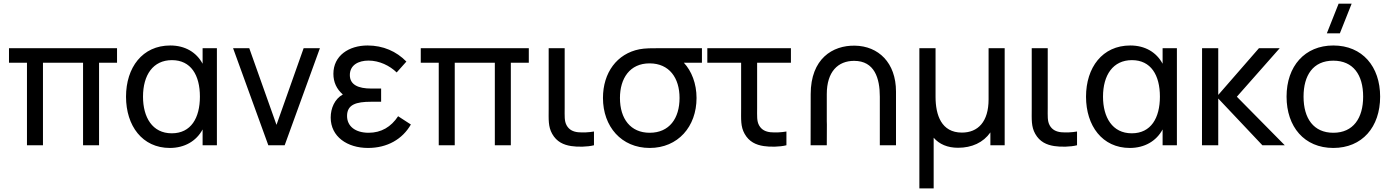

<svg xmlns="http://www.w3.org/2000/svg" viewBox="-20 -808 7737 1068"><path d="M130 0H219V-459H442V0H531V-459H631V-540H30V-459H130Z M924.5 15C1006.5 15 1072 -23 1107 -88V0H1186.5V-540H1107V-453.5C1072.5 -517.5 1009.5 -555 927 -555C772 -555 681 -432.5 681 -270C681 -108.5 771.5 15 924.5 15ZM775.5 -270C775.5 -390.5 831 -473.5 936.5 -473.5C1042 -473.5 1092 -390 1092 -270.5C1092 -152 1042.5 -66.5 935.5 -66.5C827 -66.5 775.5 -156 775.5 -270Z M1472.5 0H1563.5L1759.5 -540H1669L1518 -113.5L1366.5 -540H1276.5Z M2027 15C2134 15 2218.5 -33.5 2265.5 -115.5L2194.5 -161.5C2155.5 -102 2100.5 -69.5 2030.5 -69.5C1957.5 -69.5 1910.5 -105 1910.5 -163C1910.5 -226.5 1961 -242 2044 -242H2100V-315.5H2044.5C1974.5 -315.5 1926 -335.5 1926 -390.5C1926 -446 1973.5 -471 2030 -471C2090 -471 2147.5 -443 2186.5 -405L2240.5 -465.5C2185 -522.5 2111 -555 2024.5 -555C1920.5 -555 1834.5 -498.5 1834.5 -397.5C1834.5 -350.5 1852.5 -312.5 1887 -282.5C1841.5 -257.5 1819.5 -206 1819.5 -154C1819.5 -48 1911.5 15 2027 15Z M2420.5 0H2509.5V-459H2732.5V0H2821.5V-459H2921.5V-540H2320.5V-459H2420.5Z M3157.5 4.5C3192 10 3247 9.5 3284 0V-76.5C3256 -71.5 3223 -70 3195 -72.5C3168.5 -75.5 3146 -85.5 3132 -110.5C3118.5 -135 3121 -162.5 3121 -208V-540H3032V-204C3032 -144 3028.5 -104.5 3051.5 -63.5C3076.5 -19 3115 -2 3157.5 4.5Z M3594 15C3751 15 3854.5 -103.5 3854.5 -263C3854.5 -343 3827 -413 3784 -459H3884.5V-540H3654C3608 -540 3567.5 -540 3537 -534C3412 -509.5 3334 -404 3334 -263C3334 -104 3436.5 15 3594 15ZM3428.5 -263C3428.5 -371 3482.5 -456 3594 -455.5C3703 -455 3760 -374.5 3760 -263C3760 -150 3703.5 -69.5 3594 -69.5C3487.5 -69.5 3428.5 -147 3428.5 -263Z M4228 4.5C4262.5 10 4317.5 9.5 4354.5 0V-76.5C4326.5 -71.5 4293.5 -70 4265.5 -72.5C4239 -75.5 4216.5 -85.5 4202.5 -110.5C4189 -135 4191.5 -162.5 4191.5 -208V-459H4379.5V-540H3914.5V-459H4102.5V-204C4102.5 -144 4099 -104.5 4122 -63.5C4147 -19 4185.5 -2 4228 4.5Z M4874 -270.5V0H4964V-298.5C4964 -460 4865.5 -552 4735.5 -554C4611 -556.5 4489.5 -481 4489.5 -284.5L4489 0H4579L4579.5 -115.5L4579 -133.5V-284.5C4579 -409.5 4641.5 -469.5 4731 -469.5C4845 -469.5 4874 -372 4874 -270.5Z M5094 240H5173.5V-42C5204.5 -6 5250.5 14 5309 14C5386 14 5449.5 -15 5489 -71.5V0H5568.5V-540H5479V-255.5C5479 -130.5 5420 -70.5 5330.5 -70.5C5216.5 -70.5 5184 -168 5184 -269.5V-540H5094Z M5844.5 4.5C5879 10 5934 9.5 5971 0V-76.5C5943 -71.5 5910 -70 5882 -72.5C5855.5 -75.5 5833 -85.5 5819 -110.5C5805.5 -135 5808 -162.5 5808 -208V-540H5719V-204C5719 -144 5715.5 -104.5 5738.5 -63.5C5763.5 -19 5802 -2 5844.5 4.5Z M6264.5 15C6346.5 15 6412 -23 6447 -88V0H6526.5V-540H6447V-453.5C6412.5 -517.5 6349.5 -555 6267 -555C6112 -555 6021 -432.5 6021 -270C6021 -108.5 6111.5 15 6264.5 15ZM6115.5 -270C6115.5 -390.5 6171 -473.5 6276.5 -473.5C6382 -473.5 6432 -390 6432 -270.5C6432 -152 6382.5 -66.5 6275.5 -66.5C6167 -66.5 6115.5 -156 6115.5 -270Z M6666 0H6756.5V-260L7002 0H7126.5L6860 -270L7098.5 -540H6983L6756.5 -280V-540H6666.5Z M7396.5 15C7557 15 7657 -101 7657 -270.5C7657 -437.5 7558.5 -555 7396.5 -555C7238 -555 7136.5 -440 7136.5 -270.5C7136.5 -103 7235 15 7396.5 15ZM7231 -270.5C7231 -388.5 7283.5 -470.5 7396.5 -470.5C7507 -470.5 7562.5 -392 7562.5 -270.5C7562.5 -151.5 7508 -69.5 7396.5 -69.5C7287.5 -69.5 7231 -148.5 7231 -270.5ZM7360.5 -622.5H7433L7498.5 -787.5H7426Z"/></svg>

Font: Eudonet Medium
Style: Regular
Weight: 500
Designer: Mikhail Sharanda
Foundry: Mikhail Sharanda
Version: Version 4.503;Glyphs 3.1.2 (3151)